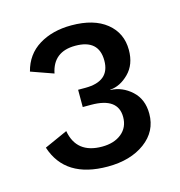

<svg xmlns="http://www.w3.org/2000/svg" viewBox="-71 -799 504 537"><g transform="rotate(-15 181.0 -531.0)"><path d="M181 -735Q246 -735 282.5 -705.5Q319 -676 319 -627Q319 -585 294 -560Q269 -535 240 -533V-532Q274 -531 301 -506.5Q328 -482 328 -440Q328 -389 286 -358Q244 -327 178 -327Q55 -327 24 -423L91 -453Q103 -385 177 -385Q212 -385 233.5 -402.5Q255 -420 255 -450Q255 -506 177 -506H153V-556H174Q245 -556 245 -616Q245 -677 177 -677Q113 -677 101 -617L36 -640Q48 -687 87 -711Q126 -735 181 -735Z"/></g></svg>

Font: Work Sans
Style: Regular
Weight: 400
Designer: Wei Huang
Foundry: Wei Huang
Version: Version 1.032;PS 001.032;hotconv 1.0.70;makeotf.lib2.5.58329